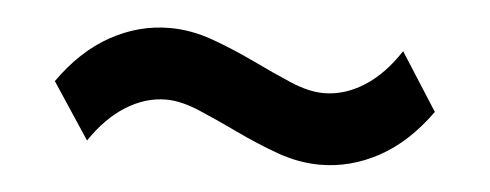

<svg xmlns="http://www.w3.org/2000/svg" viewBox="-28 -472 704 276"><g transform="rotate(5 324.0 -333.5)"><path d="M440 -245Q409.5 -245 378.2 -256.2Q347 -267.5 316.8 -282Q286.5 -296.5 259.8 -307.8Q233 -319 212 -319Q182 -319 154 -301.5Q126 -284 103.5 -250.5L50 -331.5Q82 -377 122.8 -399.5Q163.5 -422 208 -422Q239 -422 270.2 -410.8Q301.5 -399.5 331.8 -385Q362 -370.5 388.5 -359.2Q415 -348 436.5 -348Q466 -348 494 -365.5Q522 -383 545 -418L598 -335Q565.5 -289.5 524.8 -267.2Q484 -245 440 -245Z"/></g></svg>

Font: Geologica SemiBold
Style: Regular
Weight: 600
Designer: Sindre Bremnes, Frode Helland
Foundry: Monokrom Skriftforlag AS
Version: Version 1.010;gftools[0.9.28]